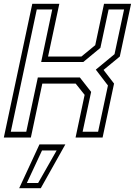

<svg xmlns="http://www.w3.org/2000/svg" viewBox="-32 -720 706 1005"><path d="M-12 0 137 -700H278.5L219.5 -424H394L466.5 -483.5L512.5 -700H654L595 -424L510 -354L565 -282.5L505 0H363.5L411 -223.5L364 -282.5H189.5L129.5 0ZM24.5 -30.5H105.5L166 -314.5H386L445 -239L400.5 -30.5H481.5L533 -272.5L469.5 -355.5L567.5 -436.5L617.5 -670.5H536.5L493.5 -469.5L404 -395.5H183.5L241.5 -670.5H160.5ZM68.5 265 174.5 36H310L181.5 265ZM108.5 238H167.5L264.5 67.5H188Z"/></svg>

Font: Tourney Thin Light
Style: Italic
Weight: 300
Italic angle: -12°
Version: Version 1.015